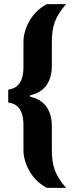

<svg xmlns="http://www.w3.org/2000/svg" viewBox="-20 -763 364 933"><path d="M208 150Q183 137 162 117.5Q141 98 126 73Q111 48 102.5 21Q94 -6 94 -33V-154Q94 -187 86.5 -210Q79 -233 63.5 -247Q48 -261 20 -265V-327Q48 -332 63.5 -345.5Q79 -359 86.5 -382.5Q94 -406 94 -438V-559Q94 -587 102.5 -614Q111 -641 126 -666Q141 -691 162 -710.5Q183 -730 208 -743H301Q282 -721 268.5 -700Q255 -679 247 -658Q239 -637 235.5 -612.5Q232 -588 232 -558V-445Q232 -386 206 -349Q180 -312 126 -300V-293Q180 -281 206 -244Q232 -207 232 -147V-35Q232 -5 235.5 19.5Q239 44 247 65Q255 86 268.5 107Q282 128 301 150Z"/></svg>

Font: Saira Condensed ExtraBold
Style: Regular
Weight: 800
Width: 3
Designer: Hector Gatti with collaboration of the Omnibus-Type team
Foundry: Omnibus-Type
Version: Version 1.101